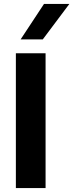

<svg xmlns="http://www.w3.org/2000/svg" viewBox="-20 -949 370 969"><path d="M330.1 -929.2 195.8 -750H84L202.1 -929.2ZM210 0H60.1V-680.2H210Z"/></svg>

Font: Glacial Indifference
Style: Bold
Weight: 700
Version: Version 1.001